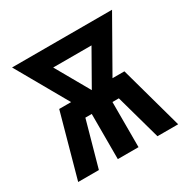

<svg xmlns="http://www.w3.org/2000/svg" viewBox="-124 -637 748 755"><g transform="rotate(-30 250.0 -260.0)"><path d="M23 0 102 -286H156L23 -520H477L344 -286H398L477 0H383L326 -205H297V0H203V-205H174L117 0ZM250 -286 337 -439H163Z"/></g></svg>

Font: Iosevka SS04
Style: Bold
Weight: 700
Monospace: yes
Designer: Belleve Invis
Foundry: Belleve Invis
Version: Version 19.0.0; ttfautohint (v1.8.4)